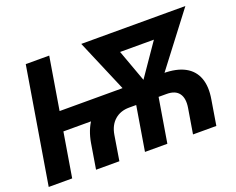

<svg xmlns="http://www.w3.org/2000/svg" viewBox="-115 -931 1393 1133"><g transform="rotate(-20 581.5 -364.0)"><path d="M311 0 336.9 -157.7Q350.1 -235.4 387.7 -289.1Q425.3 -342.8 486.8 -371.1Q548.3 -399.4 632.3 -399.4H876.5Q960.9 -399.4 1013.2 -371.1Q1065.4 -342.8 1085.4 -288.8Q1105.5 -234.9 1092.3 -157.7L1066.4 0H919.9L945.8 -156.2Q955.6 -214.8 932.6 -246.3Q909.7 -277.8 855.5 -277.8H619.6Q565.4 -277.8 529.1 -246.3Q492.7 -214.8 482.9 -156.2L457.5 0ZM13.7 0 134.3 -727.5H281.7L161.1 0ZM177.2 -278.3 197.3 -398.9H664.6L644.5 -278.3ZM618.2 0 674.8 -341.3H815.4L758.8 0ZM675.3 -275.4 482.9 -727.5H637.2L775.4 -347.7L751.5 -275.4ZM716.8 -275.4 719.7 -351.1 979 -727.5H1136.7L793.9 -278.3ZM568.4 -604.5 588.9 -727.5H1028.3L1007.8 -604.5Z"/></g></svg>

Font: Inter 28pt
Style: Bold Italic
Weight: 700
Italic angle: -9.3988°
Designer: Rasmus Andersson
Foundry: rsms
Version: Version 4.001;git-66647c0bb